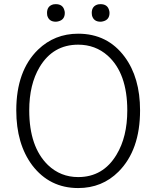

<svg xmlns="http://www.w3.org/2000/svg" viewBox="-20 -907 766 939"><path d="M362.3 12.7Q222.7 12.7 137.7 -98.6Q59.6 -203.1 59.6 -367.2Q59.6 -560.5 166 -664.1Q247.1 -742.2 362.3 -742.2Q505.9 -742.2 589.8 -628.9Q665 -527.3 665 -367.2Q665 -172.9 559.6 -67.4Q479.5 12.7 362.3 12.7ZM362.3 -41Q484.4 -41 549.8 -150.4Q602.5 -237.3 602.5 -367.2Q602.5 -548.8 506.8 -634.8Q446.3 -688.5 362.3 -688.5Q239.3 -688.5 173.8 -579.1Q123 -494.1 123 -367.2Q123 -188.5 214.8 -99.6Q276.4 -41 362.3 -41ZM252.9 -800.8Q218.8 -800.8 210.9 -832Q210 -837.9 210 -843.8Q210 -877.9 241.2 -885.7Q247.1 -886.7 252.9 -886.7Q287.1 -886.7 294.9 -856.4Q296.9 -850.6 296.9 -843.8Q296.9 -810.5 265.6 -802.7Q258.8 -800.8 252.9 -800.8ZM471.7 -800.8Q437.5 -800.8 429.7 -832Q428.7 -837.9 428.7 -843.8Q428.7 -877.9 460 -885.7Q465.8 -886.7 471.7 -886.7Q505.9 -886.7 513.7 -856.4Q515.6 -850.6 515.6 -843.8Q515.6 -810.5 484.4 -802.7Q477.5 -800.8 471.7 -800.8Z"/></svg>

Font: Taipei Sans TC Beta Light
Style: Regular
Weight: 300
Designer: JT Foundry
Foundry: JT Foundry
Version: Version 1.000